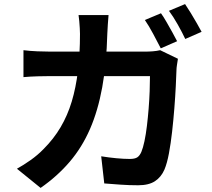

<svg xmlns="http://www.w3.org/2000/svg" viewBox="-20 -866 1040 941"><path d="M769 -801Q782 -783 796.5 -757.5Q811 -732 825 -707Q839 -682 848 -664L768 -629Q752 -660 731 -699.5Q710 -739 690 -768ZM887 -846Q900 -827 915.5 -801.5Q931 -776 945 -751.5Q959 -727 968 -710L888 -675Q873 -707 851 -746Q829 -785 808 -813ZM512 -792Q510 -774 508.5 -747Q507 -720 506 -702Q502 -553 481 -438Q460 -323 421 -233.5Q382 -144 322 -73.5Q262 -3 179 55L63 -39Q94 -56 129.5 -81Q165 -106 194 -136Q243 -185 277 -242.5Q311 -300 331.5 -368Q352 -436 362 -518.5Q372 -601 372 -700Q372 -711 371 -728Q370 -745 368.5 -762.5Q367 -780 365 -792ZM852 -578Q850 -565 847.5 -549Q845 -533 845 -525Q844 -493 841.5 -443Q839 -393 834.5 -335.5Q830 -278 823.5 -220.5Q817 -163 808 -114.5Q799 -66 786 -35Q770 2 739.5 22Q709 42 657 42Q614 42 571 39Q528 36 491 33L476 -100Q513 -94 550 -90.5Q587 -87 616 -87Q641 -87 653 -95Q665 -103 673 -122Q681 -141 688 -174Q695 -207 700 -248.5Q705 -290 708.5 -334Q712 -378 713.5 -419Q715 -460 715 -493H227Q202 -493 165 -492Q128 -491 95 -488V-620Q127 -616 163 -614.5Q199 -613 227 -613H690Q709 -613 728.5 -614.5Q748 -616 765 -620Z"/></svg>

Font: Noto Sans JP Thin
Style: Bold
Weight: 700
Version: Version 2.004-H2;hotconv 1.0.118;makeotfexe 2.5.65603